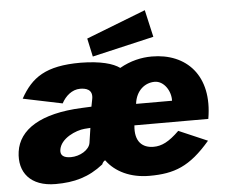

<svg xmlns="http://www.w3.org/2000/svg" viewBox="-52 -797 1022 867"><g transform="rotate(-5 458.5 -363.5)"><path d="M635 -737 365 -632 383 -549 663 -614ZM543 -223H878C912 -418 804 -526 648 -526C601 -526 551 -515 502 -487C472 -509 416 -525 325 -526C167 -526 102 -479 51 -387L229 -350C246 -382 276 -409 313 -409C335 -409 374 -404 363 -355L357 -324L313 -322C125 -314 26 -249 12 -150C-1 -57 52 10 166 10C251 10 317 -8 383 -60C385 -67 393 -77 398 -77C437 -23 506 10 591 10C704 10 775 -16 868 -125L738 -181C691 -135 658 -119 621 -119C571 -119 535 -149 543 -223ZM651 -411C693 -411 724 -363 722 -319H559C566 -379 607 -411 651 -411ZM344 -229 334 -162C329 -130 286 -105 245 -105C211 -105 197 -118 200 -141C207 -194 279 -224 317 -227Z"/></g></svg>

Font: United Sans Black
Style: Italic
Weight: 900
Italic angle: -8°
Designer: Pablo Impallari, Rodrigo Fuenzalida (Modified by Dan O. Williams)
Version: Version 1.000;PS 001.000;hotconv 1.0.88;makeotf.lib2.5.64775